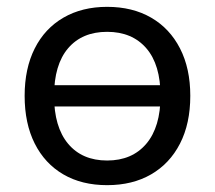

<svg xmlns="http://www.w3.org/2000/svg" viewBox="-20 -532 627 561"><path d="M293 9Q219 9 165 -22.5Q111 -54 81.5 -112.5Q52 -171 52 -252Q52 -332 81.5 -390.5Q111 -449 165.5 -480.5Q220 -512 293 -512Q367 -512 421.5 -480.5Q476 -449 506 -390.5Q536 -332 536 -252Q536 -171 506 -112.5Q476 -54 421.5 -22.5Q367 9 293 9ZM293 -63Q366 -63 407.5 -112Q449 -161 449 -252Q449 -343 407.5 -391Q366 -439 293 -439Q220 -439 179 -391Q138 -343 138 -252Q138 -161 179 -112Q220 -63 293 -63ZM106 -221V-283H482V-221Z"/></svg>

Font: Mulish Medium
Style: Regular
Weight: 500
Designer: Vernon Adams
Foundry: Vernon Adams
Version: Version 3.603; ttfautohint (v1.8.3)